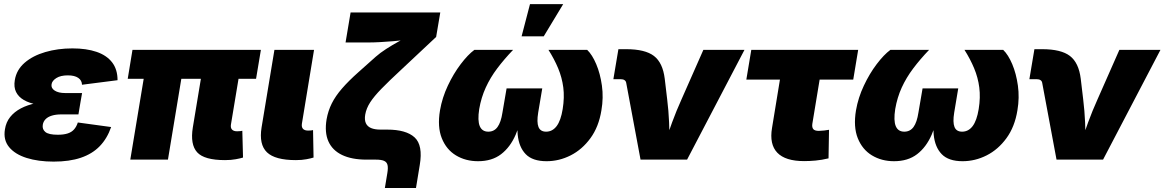

<svg xmlns="http://www.w3.org/2000/svg" viewBox="-20 -789 5756 949"><path d="M245.1 9.8Q168.9 9.8 111.6 -8.3Q54.2 -26.4 24.9 -62Q-4.4 -97.7 4.4 -149.9Q9.8 -185.1 30.3 -210.7Q50.8 -236.3 83.3 -253.4Q115.7 -270.5 158.4 -279.1Q201.2 -287.6 251.5 -287.6H378.4L367.7 -223.6H284.2Q256.3 -223.6 236.3 -217.5Q216.3 -211.4 205.1 -199.7Q193.8 -188 191.4 -171.9Q188 -149.9 204.3 -136.5Q220.7 -123 265.6 -123Q294.9 -123 314.5 -129.4Q334 -135.7 345.9 -149.2Q357.9 -162.6 364.7 -183.6L529.3 -161.1Q509.8 -104.5 472.9 -66.4Q436 -28.3 379.6 -9.3Q323.2 9.8 245.1 9.8ZM248.5 -265.1Q201.7 -265.1 163.1 -272.2Q124.5 -279.3 97.9 -294.7Q71.3 -310.1 59.3 -334.5Q47.4 -358.9 53.2 -393.1Q61.5 -443.8 101.8 -478.8Q142.1 -513.7 203.9 -531.7Q265.6 -549.8 337.9 -549.8Q407.2 -549.8 457.3 -532.7Q507.3 -515.6 534.2 -480.7Q561 -445.8 561 -392.6L385.3 -370.1Q384.8 -391.6 366.7 -404.1Q348.6 -416.5 315.4 -416.5Q279.3 -416.5 258.3 -403.1Q237.3 -389.6 234.9 -372.6Q231.4 -353.5 250.2 -341.3Q269 -329.1 301.8 -329.1H385.7L374.5 -265.1Z M1092.3 2.4Q989.7 2.4 954.6 -36.1Q919.4 -74.7 933.1 -159.2L990.7 -506.8H1176.8L1121.6 -174.3Q1118.7 -157.7 1126.5 -148.9Q1134.3 -140.1 1151.9 -140.1Q1161.1 -140.1 1167.7 -140.9Q1174.3 -141.6 1177.7 -142.6L1181.2 -10.3Q1168.9 -6.3 1145.5 -2Q1122.1 2.4 1092.3 2.4ZM624 0 708 -506.8H894L810.1 0ZM611.3 -399.4 634.8 -542.5H1269.5L1245.6 -399.4Z M1442.4 2.4Q1339.8 2.4 1299.6 -36.1Q1259.3 -74.7 1272.9 -159.2L1336.4 -542.5H1532.2L1472.2 -177.7Q1469.7 -161.1 1477.5 -152.3Q1485.4 -143.6 1502.9 -143.6Q1512.2 -143.6 1517.8 -144.3Q1523.4 -145 1527.3 -146L1529.8 -10.3Q1517.6 -6.3 1494.9 -2Q1472.2 2.4 1442.4 2.4Z M1882.3 140.1 1894.5 66.4Q1898.9 40.5 1895.3 26.1Q1891.6 11.7 1877.9 5.9Q1864.3 0 1837.9 0H1791.5Q1718.8 0 1670.9 -22.9Q1623 -45.9 1603.3 -90.1Q1583.5 -134.3 1594.2 -199.2Q1601.6 -241.2 1619.9 -277.8Q1638.2 -314.5 1670.7 -351.8Q1703.1 -389.2 1752 -432.6L1836.9 -508.3Q1858.9 -527.8 1888.9 -547.1Q1918.9 -566.4 1950.9 -584Q1982.9 -601.6 2011.2 -615Q2039.6 -628.4 2058.6 -636.2L2028.3 -596.7Q2010.7 -594.2 1982.4 -591.1Q1954.1 -587.9 1921.6 -585.2Q1889.2 -582.5 1857.9 -580.8Q1826.7 -579.1 1802.7 -579.1H1688L1712.9 -727.5H2156.2L2135.7 -606.4L1961.9 -443.4Q1902.8 -388.7 1865.7 -350.6Q1828.6 -312.5 1809.6 -283Q1790.5 -253.4 1785.2 -222.7Q1780.8 -196.8 1788.3 -180.2Q1795.9 -163.6 1814.2 -156Q1832.5 -148.4 1860.8 -148.4H1894Q1987.3 -148.4 2029.3 -109.9Q2071.3 -71.3 2054.7 26.9L2036.1 140.1Z M2342.8 7.8Q2281.2 7.8 2233.6 -21Q2186 -49.8 2163.6 -106Q2141.1 -162.1 2154.8 -243.7Q2165.5 -306.2 2193.6 -365.7Q2221.7 -425.3 2257.1 -471.9Q2292.5 -518.6 2324.7 -542.5H2516.1Q2471.7 -496.1 2437.5 -450.7Q2403.3 -405.3 2380.9 -356.2Q2358.4 -307.1 2348.6 -250Q2339.8 -192.9 2351.3 -165.5Q2362.8 -138.2 2393.6 -138.2Q2422.4 -138.2 2439.2 -161.4Q2456.1 -184.6 2463.4 -232.4L2483.9 -352.1H2660.2L2640.1 -232.4Q2632.3 -184.6 2641.6 -161.4Q2650.9 -138.2 2679.2 -138.2Q2710.4 -138.2 2731.2 -165.5Q2752 -192.9 2761.2 -250Q2770.5 -307.6 2764.2 -356.7Q2757.8 -405.8 2738.8 -451.4Q2719.7 -497.1 2690.9 -542.5H2882.3Q2907.2 -518.6 2927 -471.9Q2946.8 -425.3 2955.1 -365.7Q2963.4 -306.2 2952.6 -243.7Q2939.5 -162.1 2898.4 -106Q2857.4 -49.8 2800.5 -21Q2743.7 7.8 2681.6 7.8Q2612.3 7.8 2578.6 -26.9Q2544.9 -61.5 2538.8 -123.3Q2532.7 -185.1 2545.4 -266.6H2569.8Q2555.7 -185.1 2528.8 -123.3Q2502 -61.5 2456.8 -26.9Q2411.6 7.8 2342.8 7.8ZM2558.1 -609.4 2599.6 -768.6H2763.7L2667.5 -609.4Z M3146 0 3075.2 -379.4Q3073.7 -388.2 3066.9 -392.8Q3060.1 -397.5 3048.8 -397.5H3011.7L3036.6 -545.9H3075.2Q3168.5 -545.9 3212.2 -512.5Q3255.9 -479 3265.6 -399.9L3277.8 -296.9Q3284.7 -241.7 3287.1 -184.6Q3289.6 -127.4 3291 -61.5H3258.3Q3281.2 -127.4 3302.2 -184.6Q3323.2 -241.7 3348.1 -296.9L3456.5 -542.5H3659.7L3376 0Z M3954.6 7.3Q3861.8 7.3 3822 -34.2Q3782.2 -75.7 3795.9 -156.7L3835 -395.5H3668.9L3693.4 -542.5H4221.7L4197.3 -395.5H4031.2L3995.1 -176.8Q3992.7 -159.2 4000 -150.6Q4007.3 -142.1 4027.3 -142.1Q4037.1 -142.1 4054 -144Q4070.8 -146 4077.6 -147.5L4075.2 -6.3Q4041 2 4011 4.6Q3981 7.3 3954.6 7.3Z M4398.9 7.8Q4337.4 7.8 4289.8 -21Q4242.2 -49.8 4219.7 -106Q4197.3 -162.1 4210.9 -243.7Q4221.7 -306.2 4249.8 -365.7Q4277.8 -425.3 4313.2 -471.9Q4348.6 -518.6 4380.9 -542.5H4572.3Q4527.8 -496.1 4493.7 -450.7Q4459.5 -405.3 4437 -356.2Q4414.6 -307.1 4404.8 -250Q4396 -192.9 4407.5 -165.5Q4418.9 -138.2 4449.7 -138.2Q4478.5 -138.2 4495.4 -161.4Q4512.2 -184.6 4519.5 -232.4L4540 -352.1H4716.3L4696.3 -232.4Q4688.5 -184.6 4697.8 -161.4Q4707 -138.2 4735.4 -138.2Q4766.6 -138.2 4787.4 -165.5Q4808.1 -192.9 4817.4 -250Q4826.7 -307.6 4820.3 -356.7Q4814 -405.8 4794.9 -451.4Q4775.9 -497.1 4747.1 -542.5H4938.5Q4963.4 -518.6 4983.2 -471.9Q5002.9 -425.3 5011.2 -365.7Q5019.5 -306.2 5008.8 -243.7Q4995.6 -162.1 4954.6 -106Q4913.6 -49.8 4856.7 -21Q4799.8 7.8 4737.8 7.8Q4668.5 7.8 4634.8 -26.9Q4601.1 -61.5 4595 -123.3Q4588.9 -185.1 4601.6 -266.6H4626Q4611.8 -185.1 4585 -123.3Q4558.1 -61.5 4512.9 -26.9Q4467.8 7.8 4398.9 7.8Z M5202.1 0 5131.3 -379.4Q5129.9 -388.2 5123 -392.8Q5116.2 -397.5 5105 -397.5H5067.9L5092.8 -545.9H5131.3Q5224.6 -545.9 5268.3 -512.5Q5312 -479 5321.8 -399.9L5334 -296.9Q5340.8 -241.7 5343.3 -184.6Q5345.7 -127.4 5347.2 -61.5H5314.5Q5337.4 -127.4 5358.4 -184.6Q5379.4 -241.7 5404.3 -296.9L5512.7 -542.5H5715.8L5432.1 0Z"/></svg>

Font: Inter 16pt Black
Style: Italic
Weight: 900
Italic angle: -9.3988°
Version: Version 4.001;git-66647c0bb